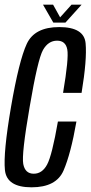

<svg xmlns="http://www.w3.org/2000/svg" viewBox="-20 -795 387 819"><path d="M114.5 4Q8.5 4 1 -69.8Q-6.5 -143.5 27 -339Q61 -536.5 94.2 -608Q127.5 -679.5 232.5 -679.5Q339 -679.5 345.2 -610.2Q351.5 -541 328 -399H249Q274 -546.5 267 -584Q260 -621.5 223.5 -621.5Q186 -621.5 163.5 -582Q141 -542.5 106.5 -339Q71.5 -137 79.2 -95.5Q87 -54 124 -54Q160 -54 181 -93.2Q202 -132.5 227 -276.5H306Q282 -139 251 -67.5Q220 4 114.5 4ZM207.5 -698.5 163.5 -775H206.5L236.5 -721L285 -775H328L259 -698.5Z"/></svg>

Font: Anybody Condensed Regular
Style: Italic
Weight: 400
Width: 3
Italic angle: -10°
Designer: Tyler Finck
Foundry: Etcetera Type Company
Version: Version 1.010; ttfautohint (v1.8.3) -l 8 -r 50 -G 200 -x 14 